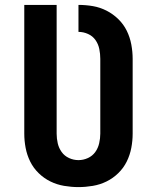

<svg xmlns="http://www.w3.org/2000/svg" viewBox="-20 -755 640 783"><path d="M300 8Q271 8 241.5 3Q212 -2 185.5 -15Q159 -28 137.5 -49Q116 -70 103 -96.5Q90 -123 84.5 -152Q79 -181 79 -210V-735H211V-210Q211 -190 215.5 -170.5Q220 -151 231.5 -135Q243 -119 261.5 -110.5Q280 -102 300 -102Q320 -102 338.5 -110.5Q357 -119 368.5 -135Q380 -151 384.5 -171Q389 -191 389 -210V-515Q389 -535 385 -555Q381 -575 369.5 -591.5Q358 -608 339 -616.5Q320 -625 300 -625V-735Q330 -735 359 -730Q388 -725 414.5 -711.5Q441 -698 462.5 -677Q484 -656 497 -629.5Q510 -603 515.5 -573.5Q521 -544 521 -515V-210Q521 -181 515.5 -152Q510 -123 497 -96.5Q484 -70 462.5 -49Q441 -28 414.5 -15Q388 -2 358.5 3Q329 8 300 8Z"/></svg>

Font: Iosevka Custom XBdEx
Style: Regular
Weight: 800
Width: 7
Monospace: yes
Designer: Belleve Invis
Foundry: Belleve Invis
Version: Version 11.2.4; ttfautohint (v1.8.4)